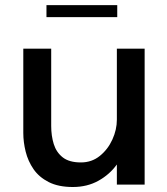

<svg xmlns="http://www.w3.org/2000/svg" viewBox="-20 -721 651 750"><path d="M264.5 9.5Q208 9.5 170.2 -9.8Q132.5 -29 111 -60.2Q89.5 -91.5 80.2 -128.8Q71 -166 71 -201.5V-531H180V-229Q180 -190.5 190 -158.2Q200 -126 225.2 -106.2Q250.5 -86.5 296 -86.5Q338.5 -86.5 370 -112Q401.5 -137.5 419 -176Q436.5 -214.5 436.5 -253.5V-531H545V0H436.5V-78.5Q408 -39 364.2 -14.8Q320.5 9.5 264.5 9.5ZM161.5 -654V-701H438V-654Z"/></svg>

Font: Epilogue Medium
Style: Regular
Weight: 500
Designer: Tyler Finck
Foundry: Etcetera Type Co
Version: Version 2.111; ttfautohint (v1.8.3)